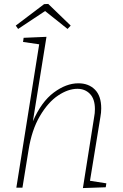

<svg xmlns="http://www.w3.org/2000/svg" viewBox="-20 -953 623 975"><path d="M437 -35 520 -22 517 -2 401 2 458 -358Q462 -378 462 -399Q462 -450 437 -476Q412 -502 373 -502Q326 -502 275 -468Q224 -434 182.5 -363.5Q141 -293 125 -191L94 0H63L179 -728L97 -740L100 -761L216 -766L147 -337Q190 -436 253 -483Q316 -530 378 -530Q430 -530 462 -498Q494 -466 494 -403Q494 -381 490 -360ZM225 -933 339 -823 323 -806 209 -897 72 -806 60 -823 204 -932Z"/></svg>

Font: Bitter Pro ExtraLight
Style: Italic
Weight: 275
Italic angle: -9°
Designer: Sol Matas, and Bitter project Authors
Foundry: Sol Matas
Version: Version 1.010